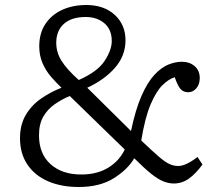

<svg xmlns="http://www.w3.org/2000/svg" viewBox="-20 -734 857 768"><path d="M295 14Q225 14 172 -9Q119 -32 89.5 -76Q60 -120 60 -181Q60 -235 83 -274Q106 -313 144 -339.5Q182 -366 226 -383Q206 -402 185 -426Q164 -450 150.5 -480.5Q137 -511 137 -549Q137 -601 161.5 -638Q186 -675 228.5 -694.5Q271 -714 325 -714Q396 -714 439 -674.5Q482 -635 482 -573Q482 -511 440 -463Q398 -415 329 -383L504 -210Q522 -296 546 -350.5Q570 -405 597.5 -434.5Q625 -464 653 -475.5Q681 -487 708 -487Q738 -487 758.5 -469.5Q779 -452 779 -422Q779 -397 765.5 -381Q752 -365 733 -365Q714 -365 702.5 -377.5Q691 -390 679 -425Q655 -418 630 -393.5Q605 -369 582.5 -316.5Q560 -264 545 -172Q588 -131 614 -108.5Q640 -86 657.5 -78Q675 -70 693 -70Q723 -70 770 -106L790 -76Q763 -39 735.5 -19.5Q708 0 675 0Q655 0 633.5 -8.5Q612 -17 584.5 -39Q557 -61 517 -101Q491 -56 435 -21Q379 14 295 14ZM295 -414Q370 -447 398.5 -490.5Q427 -534 427 -570Q427 -616 397.5 -641Q368 -666 323 -666Q266 -666 235.5 -638.5Q205 -611 205 -563Q205 -524 226.5 -490Q248 -456 295 -414ZM305 -36Q368 -36 412.5 -63Q457 -90 479 -136L259 -350Q228 -337 199.5 -317.5Q171 -298 153.5 -268Q136 -238 136 -193Q136 -119 182 -77.5Q228 -36 305 -36Z"/></svg>

Font: Literata 12pt Light
Style: Regular
Weight: 300
Designer: Latin by Veronika Burian and Jose Scaglione. Greek by Irene Vlachou. Cyrillic by Vera Evstafieva.
Foundry: TypeTogether
Version: Version 3.002